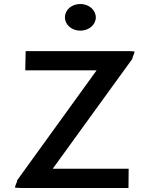

<svg xmlns="http://www.w3.org/2000/svg" viewBox="-20 -948 742 958"><path d="M304 -861C304 -825 337 -795 381 -795C424 -795 458 -825 458 -861C458 -898 424 -928 381 -928C337 -928 304 -899 304 -861ZM54 -12C63 -11 73 -10 85 -10H621L622 -106H243L640 -654C640 -655 641 -656 641 -658V-660C646 -670 649 -682 652 -691C643 -692 633 -693 622 -693H108L106 -597H462L66 -49C65 -47 65 -48 65 -44V-42C60 -32 57 -22 54 -12Z"/></svg>

Font: Bluebird
Style: LiExt
Weight: 300
Designer: Jasper
Foundry: Cannot Into Space Fonts
Version: Version 0.98